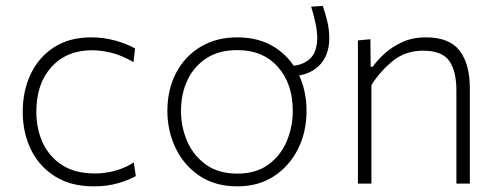

<svg xmlns="http://www.w3.org/2000/svg" viewBox="-20 -634 1728 663"><path d="M303.5 9.5Q225 9.5 170.2 -24.8Q115.5 -59 87 -117.2Q58.5 -175.5 58.5 -248Q58.5 -321 86.5 -379.2Q114.5 -437.5 167.2 -471.2Q220 -505 294.5 -505Q337.5 -505 377.8 -494Q418 -483 446.5 -466.5L441 -419.5Q399.5 -443.5 363.5 -452Q327.5 -460.5 298 -460.5Q210.5 -460.5 158 -403Q105.5 -345.5 105.5 -248.5Q105.5 -188.5 128 -140.2Q150.5 -92 195.2 -63.5Q240 -35 308 -35Q342.5 -35 376.8 -44.2Q411 -53.5 442 -73L449 -26Q425.5 -12.5 388 -1.5Q350.5 9.5 303.5 9.5Z M799.5 9.5Q723 9.5 669 -26.8Q615 -63 586.5 -122.5Q558 -182 558 -251Q558 -325 588.2 -382.5Q618.5 -440 672.8 -472.5Q727 -505 799 -505Q873.5 -505 927 -471.8Q980.5 -438.5 1009.5 -380.8Q1038.5 -323 1038.5 -251Q1038.5 -178 1008.8 -119Q979 -60 925.5 -25.2Q872 9.5 799.5 9.5ZM799.5 -34.5Q864 -34.5 906.5 -65.5Q949 -96.5 970 -146Q991 -195.5 991 -251Q991 -345 939.5 -403Q888 -461 799.5 -461Q736 -461 692.8 -432.8Q649.5 -404.5 627.2 -357Q605 -309.5 605 -251Q605 -195.5 626.5 -146Q648 -96.5 691.2 -65.5Q734.5 -34.5 799.5 -34.5ZM973.5 -370 958 -404.5Q1007 -404.5 1032.2 -418.2Q1057.5 -432 1066.5 -454.2Q1075.5 -476.5 1075.5 -502.5Q1075.5 -525.5 1069 -555.8Q1062.5 -586 1054.5 -611L1094.5 -613.5Q1103.5 -588.5 1110.2 -560Q1117 -531.5 1117 -502.5Q1117 -440 1079.5 -405Q1042 -370 973.5 -370Z M1216 0V-494.5L1259 -498.5L1260 -403.5H1267Q1282 -425 1307.5 -448.5Q1333 -472 1368.8 -488.5Q1404.5 -505 1450.5 -505Q1532 -505 1567.2 -459Q1602.5 -413 1602.5 -327.5V0H1556V-321Q1556 -389 1531 -424Q1506 -459 1441 -459Q1380.5 -459 1337.2 -424.2Q1294 -389.5 1262.5 -340.5V0Z"/></svg>

Font: Heraclito ExtraLight
Style: Regular
Weight: 200
Designer: Kostas Bartsokas (font) & Cristiano Sobral (main changes)
Foundry: Kostas Bartsokas (font) & Cristiano Sobral (main changes)
Version: Version 1.00;July 8, 2020;FontCreator 13.0.0.2655 64-bit